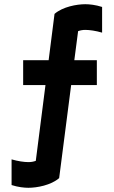

<svg xmlns="http://www.w3.org/2000/svg" viewBox="-20 -746 540 912"><path d="M239 -680 211 -460H90V-342H196L150 18C139 22 128 24 115 24C95 24 66 20 35 11V133C66 143 95 146 115 146C155 146 222 134 261 100L318 -342H440V-460H333L351 -598C362 -602 373 -604 385 -604C405 -604 434 -600 465 -591V-713C434 -723 405 -726 385 -726C345 -726 278 -714 239 -680Z"/></svg>

Font: KT Kiyosuna Sans Bold
Style: Regular
Weight: 700
Designer: [Zen Kaku Gothic] Yoshimichi Ohira
Version: Version 1.010;Glyphs 3.1.2 (3151)